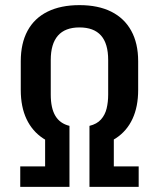

<svg xmlns="http://www.w3.org/2000/svg" viewBox="-20 -729 620 749"><path d="M251 -155Q191 -161 148.5 -189Q106 -217 83.5 -264.5Q61 -312 61 -378V-490Q61 -560 87.5 -609Q114 -658 165.5 -683.5Q217 -709 290 -709Q363 -709 414 -683.5Q465 -658 492 -609Q519 -560 519 -490V-378Q519 -313 497 -265.5Q475 -218 432.5 -190Q390 -162 329 -155V-238Q358 -245 374 -263Q390 -281 396 -306Q402 -331 402 -360V-495Q402 -559 374 -590.5Q346 -622 290 -622Q234 -622 206 -590Q178 -558 178 -495V-360Q178 -307 196 -277Q214 -247 251 -238ZM59 -80H156V-217H251V0H59ZM329 -217H424V-80H521V0H329Z"/></svg>

Font: Pathway Extreme Condensed SemiBold
Style: Regular
Weight: 600
Width: 3
Version: Version 1.001;gftools[0.9.26]